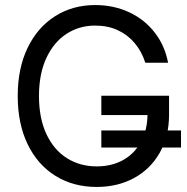

<svg xmlns="http://www.w3.org/2000/svg" viewBox="-20 -737 748 767"><path d="M703.1 -147.5H384.8V-215.8H703.1ZM360.4 -634.8Q296.9 -634.8 246.1 -602.1Q195.3 -569.3 165.5 -505.9Q135.7 -442.4 135.7 -353.5Q135.7 -264.6 165.5 -201.2Q195.3 -137.7 247.6 -105Q299.8 -72.3 366.2 -72.3Q426.8 -72.3 472.7 -98.1Q518.6 -124 543.9 -171.9Q569.3 -219.7 569.3 -282.2L595.7 -277.3H384.8V-354.5H655.3V-278.3Q655.3 -192.4 618.2 -127Q581.1 -61.5 515.6 -25.9Q450.2 9.8 366.2 9.8Q272.5 9.8 201.2 -34.7Q129.9 -79.1 90.3 -161.1Q50.8 -243.2 50.8 -353.5Q50.8 -463.9 90.3 -545.9Q129.9 -627.9 200.2 -672.4Q270.5 -716.8 360.4 -716.8Q434.6 -716.8 496.1 -688Q557.6 -659.2 598.1 -606.9Q638.7 -554.7 651.4 -486.3H560.5Q545.9 -532.2 517.6 -565.4Q489.3 -598.6 449.7 -616.7Q410.2 -634.8 360.4 -634.8Z"/></svg>

Font: Pretendard GOV Variable
Style: Regular
Weight: 400
Designer: Base glyphs from Inter by Rasmus Andersson; Hangul glyphs from Noto Sans CJK(Source Han Sans) by Jang Soo-young and Kang
Foundry: Kil Hyung-jin
Version: Version 1.307;Glyphs 3.2 (3192)